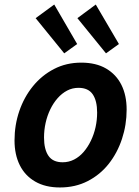

<svg xmlns="http://www.w3.org/2000/svg" viewBox="-20 -813 613 846"><path d="M244 13Q180 13 135 -13Q90 -39 67 -85.5Q44 -132 44 -194Q44 -262 65 -323.5Q86 -385 125 -433Q164 -481 218 -509Q272 -537 338 -537Q403 -537 447.5 -511Q492 -485 515 -439Q538 -393 538 -330Q538 -263 517.5 -201Q497 -139 459 -91Q421 -43 366.5 -15Q312 13 244 13ZM256 -98Q283 -98 306.5 -110Q330 -122 348.5 -143.5Q367 -165 380.5 -193Q394 -221 401 -252.5Q408 -284 408 -317Q408 -369 388.5 -397.5Q369 -426 326 -426Q299 -426 276 -414Q253 -402 234 -380.5Q215 -359 201.5 -331Q188 -303 181 -271.5Q174 -240 174 -207Q174 -155 193.5 -126.5Q213 -98 256 -98ZM447 -578 321 -733 402 -793 504 -619ZM263 -578 137 -733 219 -793 320 -619Z"/></svg>

Font: Ubuntu Sans
Style: Bold Italic
Weight: 700
Italic angle: -13.5°
Designer: Dalton Maag Ltd
Foundry: Dalton Maag Ltd
Version: Version 1.006